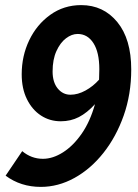

<svg xmlns="http://www.w3.org/2000/svg" viewBox="-20 -721 540 752"><path d="M2 -33 67 -129Q103 -99 148 -99Q187 -99 227 -124.5Q267 -150 300 -197.5Q333 -245 352 -313Q321 -279 289 -262.5Q257 -246 218 -246Q175 -246 140.5 -268.5Q106 -291 85.5 -332.5Q65 -374 65 -430Q65 -502 94.5 -563.5Q124 -625 177 -663Q230 -701 298 -701Q385 -701 439.5 -634.5Q494 -568 494 -449Q494 -352 464.5 -268.5Q435 -185 385 -122Q335 -59 271.5 -24Q208 11 140 11Q61 11 2 -33ZM186 -441Q186 -399 206 -374.5Q226 -350 256 -350Q285 -350 315 -366.5Q345 -383 368 -409Q368 -419 368.5 -429.5Q369 -440 369 -450Q369 -516 346 -552Q323 -588 284 -588Q261 -588 238.5 -571Q216 -554 201 -521Q186 -488 186 -441Z"/></svg>

Font: Radio Canada Condensed SemiBold
Style: Italic
Weight: 600
Width: 3
Italic angle: -12°
Designer: Charles Daoud, Etienne Aubert Bonn, Alexandre Saumier Demers, Jacques Le Bailly
Foundry: Radio-Canada
Version: Version 2.104; ttfautohint (v1.8.4.7-5d5b);gftools[0.9.28.de